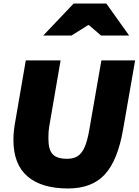

<svg xmlns="http://www.w3.org/2000/svg" viewBox="-20 -1054 785 1087"><path d="M56 -262Q56 -313 68 -375L126 -712H323L258 -334Q254 -310 254 -269Q254 -207 278 -181Q302 -155 360 -155Q396 -155 419 -169.5Q442 -184 458 -218.5Q474 -253 485 -316L554 -712H745L677 -322Q647 -147 574 -67Q501 13 365 13Q215 13 135.5 -55.5Q56 -124 56 -262ZM397 -1034H582L711 -853H552L483 -912H479L385 -853H225Z"/></svg>

Font: Nebula Sans Black
Style: Regular
Weight: 900
Italic angle: -9°
Designer: Paul D. Hunt for Adobe (as Source Sans)
Foundry: Nebula Entertainment & Broadcasting LLC
Version: Version 1.010